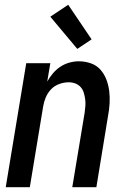

<svg xmlns="http://www.w3.org/2000/svg" viewBox="-20 -785 540 805"><path d="M4 0 90 -520H191L178 -443Q188 -461 202 -477.5Q216 -494 233.5 -505.5Q251 -517 271 -522.5Q291 -528 310 -528Q337 -528 361 -519.5Q385 -511 401 -493Q417 -475 426 -451.5Q435 -428 438 -402.5Q441 -377 439.5 -351Q438 -325 433 -299L384 0H283L335 -313Q337 -327 338 -341.5Q339 -356 337 -370Q335 -384 331 -397Q327 -410 318 -420Q309 -430 296 -435Q283 -440 268 -440Q249 -440 229 -433Q209 -426 194.5 -411Q180 -396 172 -377Q164 -358 161 -339L105 0ZM304 -580 191 -715 266 -765 364 -620Z"/></svg>

Font: Iosevka Semibold
Style: Italic
Weight: 600
Italic angle: -9°
Monospace: yes
Designer: Belleve Invis
Foundry: Belleve Invis
Version: Version 32.5.0; ttfautohint (v1.8.4)